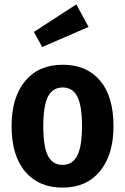

<svg xmlns="http://www.w3.org/2000/svg" viewBox="-20 -842 572 878"><path d="M499 -265Q499 -134 437 -59Q375 16 266 16Q157 16 95 -57.5Q33 -131 33 -265Q33 -397 95 -471.5Q157 -546 267 -546Q376 -546 437.5 -473.5Q499 -401 499 -265ZM178 -265Q178 -170 199.5 -129Q221 -88 266 -88Q311 -88 333 -130Q355 -172 355 -265Q355 -359 333.5 -400.5Q312 -442 267 -442Q221 -442 199.5 -400.5Q178 -359 178 -265ZM385 -719 173 -627 135 -696 329 -822Z"/></svg>

Font: Fira Sans Condensed SemiBold
Style: Regular
Weight: 600
Width: 3
Designer: bBox Type GmbH & Carrois Corporate GbR & Edenspiekermann AG
Foundry: bBox Type GmbH & Carrois Corporate GbR & Edenspiekermann AG
Version: Version 4.301